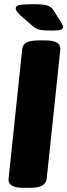

<svg xmlns="http://www.w3.org/2000/svg" viewBox="-20 -895 321 917"><path d="M91 2Q16 2 21 -42L86 -659Q88 -682 106.5 -692Q125 -702 165 -702H197Q272 -702 268 -658L203 -41Q200 -19 181 -8.5Q162 2 123 2ZM227 -749Q188 -749 169.5 -753Q151 -757 138 -769L78 -821Q55 -842 55 -855Q55 -867 73.5 -871Q92 -875 141 -875Q187 -875 206.5 -868.5Q226 -862 236 -845L271 -790Q277 -780 279 -774.5Q281 -769 281 -765Q281 -757 271 -753Q261 -749 227 -749Z"/></svg>

Font: Asap Semi Condensed Semi Condensed Black
Style: Italic
Weight: 900
Width: 4
Italic angle: -6°
Designer: Pablo Cosgaya
Foundry: Omnibus-Type
Version: Version 3.001; ttfautohint (v1.8.4.7-5d5b)